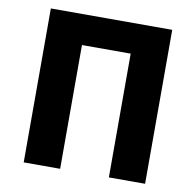

<svg xmlns="http://www.w3.org/2000/svg" viewBox="-80 -796 894 877"><g transform="rotate(10 367.5 -357.0)"><path d="M86 -714H649V0H481V-574H255V0H86Z"/></g></svg>

Font: Nebula Sans Bold
Style: Regular
Weight: 700
Designer: Paul D. Hunt for Adobe (as Source Sans)
Foundry: Nebula Entertainment & Broadcasting LLC
Version: Version 1.010